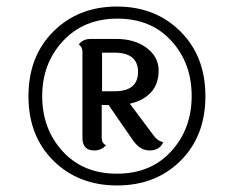

<svg xmlns="http://www.w3.org/2000/svg" viewBox="-20 -838 716 587"><path d="M292 -677V-559H330Q402 -559 402 -618Q402 -677 330 -677ZM479 -403Q468 -378 437 -378Q406 -378 383 -414L312 -517H291V-417Q291 -400 304 -394Q290 -378 268 -378Q232 -378 232 -417V-680Q232 -694 221 -702Q233 -719 258 -719H335Q392 -719 428.5 -691.5Q465 -664 465 -622.5Q465 -581 441.5 -555.5Q418 -530 377 -521L448 -426Q460 -408 479 -403ZM109 -544Q109 -444 171.5 -375.5Q234 -307 337.5 -307Q441 -307 503.5 -375.5Q566 -444 566 -544.5Q566 -645 504 -713Q442 -781 339 -781Q236 -781 172.5 -712.5Q109 -644 109 -544ZM67 -544Q67 -666 143.5 -742Q220 -818 337.5 -818Q455 -818 531.5 -742Q608 -666 608 -544Q608 -422 532 -346.5Q456 -271 338 -271Q220 -271 143.5 -346.5Q67 -422 67 -544Z"/></svg>

Font: Laila Medium
Style: Regular
Weight: 500
Designer: Hitesh Malaviya
Foundry: Indian Type Foundry
Version: Version 1.302;PS 1.0;hotconv 1.0.78;makeotf.lib2.5.61930; tt